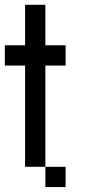

<svg xmlns="http://www.w3.org/2000/svg" viewBox="-20 -853 373 790"><path d="M0 -583.3V-666.7H83.3V-833.3H166.7V-666.7H250V-583.3H166.7V-166.7H83.3V-583.3ZM166.7 -166.7H250V-83.3H166.7Z"/></svg>

Font: Galmuri11 Condensed
Style: Regular
Weight: 400
Width: 3
Designer: Lee Minseo (quiple)
Version: Version 2.399;hotconv 1.1.1;makeotfexe 2.6.0 DEVELOPMENT